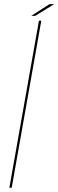

<svg xmlns="http://www.w3.org/2000/svg" viewBox="-20 -882 274 902"><path d="M24 0 163 -785H174L35 0ZM127 -807.5 212.5 -862.5H234.5L145.5 -807.5Z"/></svg>

Font: Anybody ExtraExpanded Thin
Style: Italic
Weight: 100
Width: 8
Italic angle: -10°
Designer: Tyler Finck
Foundry: Etcetera Type Company
Version: Version 1.010; ttfautohint (v1.8.3) -l 8 -r 50 -G 200 -x 14 